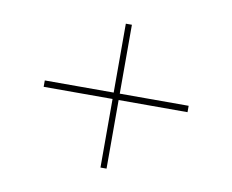

<svg xmlns="http://www.w3.org/2000/svg" viewBox="-60 -549 753 623"><g transform="rotate(10 317.0 -237.0)"><path d="M80 -226V-247H307V-474H327V-247H554V-226H327V0H307V-226Z"/></g></svg>

Font: Elsie Swash Caps
Style: Regular
Weight: 400
Designer: Alejandro Inler
Foundry: Alejandro Inler
Version: 1.001